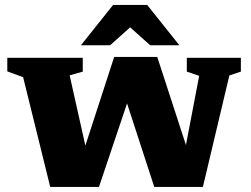

<svg xmlns="http://www.w3.org/2000/svg" viewBox="-20 -752 1014 776"><path d="M785 -445.5 735 -462.5V-518.5H953.5V-462.5L907 -447L800 3.5H603.5L493.5 -334L380 3.5H183L73.5 -440L9.5 -463.5V-518.5H314.5V-462.5L261.5 -447.5L325 -163.5L441.5 -522H615.5L731.5 -166ZM307 -569 437 -732H575L705 -569H587L506 -641.5L425 -569Z"/></svg>

Font: Newsreader Caption
Style: Bold
Weight: 700
Designer: Hugues Gentile
Foundry: Production Type
Version: Version 1.001